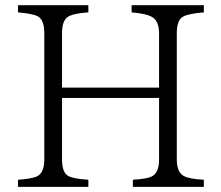

<svg xmlns="http://www.w3.org/2000/svg" viewBox="-20 -735 859 745"><path d="M771 -9.8H495.6V-37.6Q549.8 -41 567.9 -49.8Q597.2 -63.5 597.2 -115.7V-355H220.7V-115.7Q220.7 -64.9 245.6 -51.8Q266.1 -41 322.8 -37.6V-9.8H49.8V-37.6Q100.6 -41 122.1 -49.8Q151.9 -63.5 151.9 -115.7V-606.9Q151.9 -658.2 126 -671.9Q106.4 -682.1 49.8 -687V-714.8H322.8V-687Q273.4 -683.6 251 -673.8Q220.7 -661.6 220.7 -606.9V-395H597.2V-606Q597.2 -655.8 566.9 -670.9Q545.4 -682.1 490.7 -687V-714.8H771V-687Q712.4 -682.1 690.9 -670.9Q666 -657.7 666 -606V-115.7Q666 -66.4 693.8 -51.8Q714.8 -40.5 771 -37.6Z"/></svg>

Font: I.Ming
Style: Regular
Weight: 400
Designer: Ichiten Fonts Project
Version: Version 6.11; Dec 27, 2019